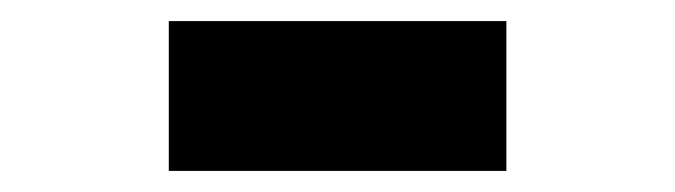

<svg xmlns="http://www.w3.org/2000/svg" viewBox="-20 -396 640 182"><path d="M140 -234V-376H460V-234Z"/></svg>

Font: iA Writer Duo S
Style: Bold
Weight: 700
Designer: Mike Abbink, Paul van der Laan, Pieter van Rosmalen, Oliver Reichenstein
Foundry: Bold Monday and Information Architects Inc.
Version: Version 2.000